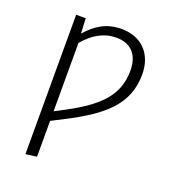

<svg xmlns="http://www.w3.org/2000/svg" viewBox="-135 -636 843 942"><g transform="rotate(20 287.0 -164.5)"><path d="M340 -534C258 -534 205 -497 159 -444L155 -523H105V205L163 197V10L229 -24C404 -114 510 -200 510 -358C510 -469 440 -534 340 -534ZM218 -69 163 -40V-397C208 -450 261 -485 330 -485C403 -485 449 -442 449 -356C449 -228 373 -152 218 -69Z"/></g></svg>

Font: FiraGO Light
Style: Regular
Weight: 300
Designer: bBox Type
Foundry: bBox Type GmbH
Version: Version 1.001;PS 001.001;hotconv 1.0.88;makeotf.lib2.5.64775